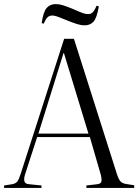

<svg xmlns="http://www.w3.org/2000/svg" viewBox="-25 -920 677 940"><path d="M-5 0V-12L34 -18Q51 -21 59 -30.5Q67 -40 76 -68L289 -730H337L547 -69Q555 -44 564 -33Q573 -22 594 -19L632 -13V0H398V-12L450 -18Q469 -20 471.5 -31.5Q474 -43 468 -66L415 -249H157L98 -67Q91 -46 94.5 -32.5Q98 -19 119 -18L178 -12V0ZM163 -266H408L288 -660H286ZM390 -796Q372 -796 353 -802Q334 -808 306 -819Q265 -836 252.5 -840Q240 -844 231 -844Q218 -844 209 -836.5Q200 -829 189 -804L179 -807Q187 -862 203.5 -881Q220 -900 248 -900Q265 -900 282.5 -894.5Q300 -889 330 -877Q368 -860 381.5 -855.5Q395 -851 407 -851Q418 -851 427 -858Q436 -865 448 -892L459 -889Q449 -831 432.5 -813.5Q416 -796 390 -796Z"/></svg>

Font: Literata 72pt Light
Style: Regular
Weight: 300
Designer: Latin by Veronika Burian and Jose Scaglione. Greek by Irene Vlachou. Cyrillic by Vera Evstafieva.
Foundry: TypeTogether
Version: Version 3.002